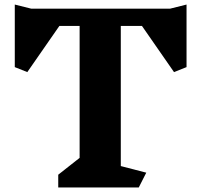

<svg xmlns="http://www.w3.org/2000/svg" viewBox="-20 -824 885 844"><path d="M800 -529 745 -507 604 -710H511V-94L623 -65L590 0H236V-56L330 -130V-710H241L100 -507L45 -529V-804L117 -786H728L800 -804Z"/></svg>

Font: InknutAntiqua
Style: Bold
Weight: 700
Designer: Claus Eggers Srensen
Foundry: Claus Eggers Srensen
Version: Version 1.000; ttfautohint (v1.2) -l 7 -r 28 -G 50 -x 13 -D 